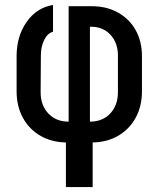

<svg xmlns="http://www.w3.org/2000/svg" viewBox="-20 -575 640 775"><path d="M246 180V0Q188 -1 143 -27Q98 -53 72.5 -99.5Q47 -146 47 -207V-348Q47 -429 87.5 -486.5Q128 -544 194 -555V-447Q172 -441 158.5 -414Q145 -387 145 -351L144 -203Q144 -150 175 -117Q206 -84 257 -84V-550H350Q410 -550 456 -524.5Q502 -499 527.5 -453.5Q553 -408 553 -348V-207Q553 -146 527.5 -99.5Q502 -53 457 -27Q412 -1 354 0V180ZM343 -84Q394 -84 425 -117Q456 -150 456 -203V-351Q456 -402 426 -434.5Q396 -467 348 -467H343Z"/></svg>

Font: JetBrains Mono SemiBold
Style: Regular
Weight: 472
Monospace: yes
Designer: Philipp Nurullin, Konstantin Bulenkov
Foundry: JetBrains
Version: Version 2.305; ttfautohint (v1.8.4.7-5d5b)